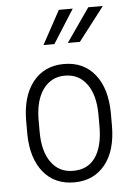

<svg xmlns="http://www.w3.org/2000/svg" viewBox="-54 -791 584 841"><g transform="rotate(-5 238.0 -370.5)"><path d="M106.4 -279.8V-224.6Q106.4 -138.7 141.6 -89.8Q176.8 -41 238.8 -41.5Q302.2 -41.5 335.4 -88.4Q369.1 -135.3 369.6 -223.1V-276.4Q369.6 -362.3 334.5 -411.1Q299.3 -460 237.8 -460Q178.2 -460 142.6 -412.1Q107.4 -364.3 106.4 -279.8ZM51.8 -217.3V-276.4Q51.8 -384.8 101.1 -447.8Q151.4 -511.2 237.8 -511.2Q324.7 -511.2 374.5 -448.7Q423.8 -386.7 424.3 -277.8V-224.6Q424.3 -114.3 374.5 -52.7Q324.2 9.3 238.5 9.3Q152.8 9.3 103 -51.3Q53.7 -111.8 51.8 -217.3ZM236.8 -749.5H297.9L204.1 -601.6H156.2ZM366.2 -749.5H430.2L316.4 -601.6H263.2Z"/></g></svg>

Font: MAUL Condensed Light
Style: Light
Weight: 300
Designer: MAUL
Version: Version 2.137; 2017; ttfautohint (v1.8.3)